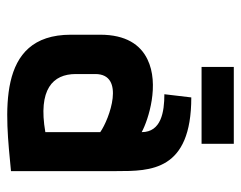

<svg xmlns="http://www.w3.org/2000/svg" viewBox="-89 -580 680 542"><g transform="rotate(90 251.0 -309.0)"><path d="M463 -298C463 -394 463 -509 255 -509L246 -433C296 -433 353 -424 353 -369C318 -388 218 -420 147 -385C106 -365 78 -324 78 -252V-169C78 45 304 15 463 0ZM353 -97C232 -76 189 -118 189 -183V-238C189 -324 316 -278 353 -252ZM386 -538V-629H169V-538Z"/></g></svg>

Font: Advent Pro
Style: Bold
Weight: 700
Designer: Andreas Kalpakidis
Foundry: Andreas Kalpakidis
Version: Version 2.002 2008